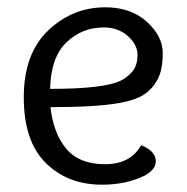

<svg xmlns="http://www.w3.org/2000/svg" viewBox="-20 -495 510 525"><path d="M268 -475Q338 -475 381.5 -435.5Q425 -396 425 -350Q425 -304 411 -278Q397 -252 374.5 -237Q352 -222 310 -214Q246 -202 118 -202Q126 -130 161.5 -88Q197 -46 267 -46Q337 -46 366 -98Q406 -82 406 -54Q406 -26 360.5 -8Q315 10 259 10Q165 10 105 -49.5Q45 -109 45 -228.5Q45 -348 111.5 -411.5Q178 -475 268 -475ZM264 -420Q204 -420 161.5 -379Q119 -338 117 -252Q260 -252 307 -273Q327 -282 341.5 -299Q356 -316 356 -344.5Q356 -373 329.5 -396.5Q303 -420 264 -420Z"/></svg>

Font: Overlock Mod
Style: Regular
Weight: 400
Designer: Dario Muhafara
Foundry: Dario Manuel Muhafara
Version: Version 1.001